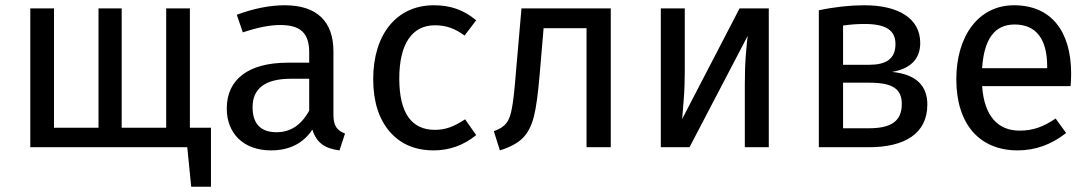

<svg xmlns="http://www.w3.org/2000/svg" viewBox="-20 -559 4139 729"><path d="M701 -527H611V-74H442V-527H354V-74H185V-527H95V0H691L706 150H781V-74H701Z M1246 -364C1246 -476 1185 -539 1061 -539C1005 -539 944 -527 879 -503L902 -436C958 -455 1005 -464 1044 -464C1119 -464 1154 -435 1154 -360V-321H1073C925 -321 841 -259 841 -147C841 -52 905 12 1009 12C1078 12 1131 -14 1166 -67C1182 -16 1214 5 1269 12L1290 -52C1261 -63 1246 -80 1246 -123ZM1030 -57C970 -57 939 -89 939 -152C939 -224 988 -260 1085 -260H1154V-139C1124 -84 1083 -57 1030 -57Z M1627 -539C1485 -539 1397 -427 1397 -259C1397 -174 1418 -108 1459 -60C1500 -12 1556 12 1627 12C1686 12 1740 -7 1788 -46L1746 -106C1703 -78 1672 -66 1631 -66C1544 -66 1496 -128 1496 -261C1496 -394 1546 -463 1631 -463C1674 -463 1707 -451 1744 -424L1788 -482C1740 -522 1690 -539 1627 -539Z M1960 -527 1939 -286C1934 -221 1929 -176 1924 -150C1915 -98 1900 -77 1855 -61L1878 12C1917 0 1946 -16 1965 -35C1984 -54 1998 -81 2007 -116C2016 -151 2023 -205 2029 -276L2044 -452H2207V0H2299V-527Z M2899 -527H2788L2570 -107C2571 -118 2573 -142 2576 -180C2579 -217 2580 -254 2580 -289V-527H2489V0H2598L2819 -423C2817 -412 2815 -388 2812 -352C2809 -316 2808 -278 2808 -238V0H2899Z M3367 -286C3438 -298 3474 -336 3474 -396C3474 -488 3393 -539 3262 -539C3209 -539 3151 -533 3089 -520V0H3279C3414 0 3501 -51 3501 -162C3501 -236 3456 -277 3367 -286ZM3263 -468C3342 -468 3380 -445 3380 -392C3380 -335 3344 -313 3280 -313H3181V-462C3208 -466 3235 -468 3263 -468ZM3181 -72V-245H3281C3370 -245 3404 -221 3404 -164C3404 -95 3358 -72 3279 -72Z M4047 -279C4047 -442 3970 -539 3830 -539C3695 -539 3611 -422 3611 -258C3611 -90 3697 12 3844 12C3911 12 3972 -10 4028 -54L3988 -109C3941 -77 3902 -63 3851 -63C3771 -63 3717 -116 3709 -232H4045C4046 -248 4047 -264 4047 -279ZM3956 -300H3709C3716 -411 3757 -466 3832 -466C3915 -466 3956 -410 3956 -306Z"/></svg>

Font: Fira Sans
Style: Regular
Weight: 400
Designer: Carrois Corporate & Edenspiekermann AG
Foundry: Carrois Corporate GbR & Edenspiekermann AG
Version: Version 4.203